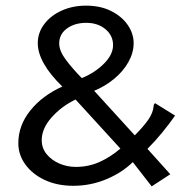

<svg xmlns="http://www.w3.org/2000/svg" viewBox="-20 -649 665 681"><path d="M518 12 451 -74Q412 -36 356.5 -13Q301 10 240 10Q183 10 139 -10.5Q95 -31 70 -65.5Q45 -100 45 -141Q45 -204 87.5 -257Q130 -310 201 -342Q114 -427 114 -496Q114 -533 137 -563.5Q160 -594 199 -611.5Q238 -629 285 -629Q336 -629 374 -610Q412 -591 433 -560.5Q454 -530 454 -496Q454 -462 435.5 -429Q417 -396 385 -369.5Q353 -343 314 -327L458 -169Q489 -200 506 -224.5Q523 -249 525 -273Q525 -279 530 -283L601 -239Q580 -209 555 -178.5Q530 -148 503 -121L584 -31ZM270 -372Q315 -390 348 -422.5Q381 -455 381 -489Q381 -523 354 -545.5Q327 -568 286 -568Q245 -568 217.5 -548Q190 -528 190 -495Q190 -469 212.5 -438.5Q235 -408 270 -372ZM249 -57Q294 -57 333 -74.5Q372 -92 407 -122L248 -296Q198 -272 163 -232.5Q128 -193 128 -152Q128 -123 146 -101.5Q164 -80 191.5 -68.5Q219 -57 249 -57Z"/></svg>

Font: Inconsolata Expanded
Style: Regular
Weight: 400
Width: 7
Monospace: yes
Designer: Raph Levien, Cyreal, Brenton Simpson
Foundry: Raph Levien, Cyreal, Google
Version: Version 3.100; ttfautohint (v1.8.4.7-5d5b)